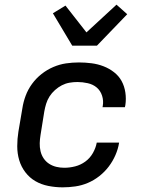

<svg xmlns="http://www.w3.org/2000/svg" viewBox="-20 -796 640 824"><path d="M249 8Q218 8 187.5 2Q157 -4 132 -18.5Q107 -33 89 -56.5Q71 -80 62.5 -108.5Q54 -137 54 -168.5Q54 -200 59 -231L76 -331Q80 -358 90 -385Q100 -412 117.5 -436Q135 -460 158.5 -478.5Q182 -497 209 -508.5Q236 -520 263.5 -524Q291 -528 319 -528Q346 -528 373 -524.5Q400 -521 424.5 -511.5Q449 -502 469.5 -486Q490 -470 502 -448Q514 -426 518 -399Q522 -372 518 -345L516 -336H420L421 -341Q425 -364 418 -385.5Q411 -407 395 -420.5Q379 -434 356.5 -439Q334 -444 312 -444Q295 -444 278 -441Q261 -438 245.5 -430Q230 -422 216 -409.5Q202 -397 192.5 -382Q183 -367 178 -350.5Q173 -334 170 -317L154 -217Q151 -199 150.5 -181.5Q150 -164 154 -147Q158 -130 167.5 -116Q177 -102 191 -93Q205 -84 221.5 -80Q238 -76 256 -76Q279 -76 302.5 -82Q326 -88 346 -102.5Q366 -117 378.5 -139Q391 -161 395 -183V-184H491V-183Q487 -157 475.5 -130.5Q464 -104 446.5 -81Q429 -58 406 -40Q383 -22 357 -11Q331 0 303.5 4Q276 8 249 8ZM290 -600 207 -739 261 -772 351 -657 480 -776 526 -735 396 -600Z"/></svg>

Font: Iosevka Aile Medium Oblique
Style: Regular
Weight: 500
Italic angle: -9°
Designer: Belleve Invis
Foundry: Belleve Invis
Version: Version 31.1.0; ttfautohint (v1.8.4)